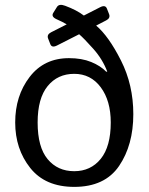

<svg xmlns="http://www.w3.org/2000/svg" viewBox="-20 -748 603 777"><path d="M41.5 -252.4Q41.5 -360.4 99.9 -436.5Q158.2 -512.7 259.3 -512.7Q311 -512.7 349.1 -497.1Q387.2 -481.4 409.7 -458H414.1Q395.5 -507.8 357.7 -550.3Q319.8 -592.8 300.3 -609.4L210.9 -564Q189.9 -553.2 183.6 -569.3L174.8 -591.8Q168.5 -607.9 186.5 -617.2L250 -649.4Q233.9 -659.2 207.5 -670.9Q186 -681.2 195.8 -696.3L210.4 -719.7Q219.2 -733.9 243.7 -724.6Q291 -707 319.3 -685.1L385.3 -718.8Q406.2 -729.5 412.6 -713.4L421.4 -690.9Q427.7 -674.8 409.7 -665.5L369.1 -644.5Q419.9 -601.6 469.7 -502.9Q519.5 -404.3 519.5 -286.1Q519.5 -161.1 461.9 -76.4Q404.3 8.3 280.3 8.3Q163.1 8.3 102.3 -68.4Q41.5 -145 41.5 -252.4ZM132.3 -252.4Q132.3 -152.3 172.9 -103.8Q213.4 -55.2 280.3 -55.2Q347.2 -55.2 387.7 -105.2Q428.2 -155.3 428.2 -252.4Q428.2 -340.3 387.7 -394.8Q347.2 -449.2 280.3 -449.2Q213.4 -449.2 172.9 -399.7Q132.3 -350.1 132.3 -252.4Z"/></svg>

Font: Istok Web
Style: Regular
Weight: 400
Designer: Andrey V. Panov
Foundry: Andrey V. Panov
Version: Version 1.0.2g